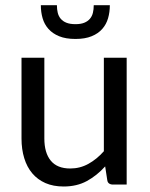

<svg xmlns="http://www.w3.org/2000/svg" viewBox="-20 -695 565 723"><path d="M61 0ZM147 -477.5V-173.3Q147 -119.6 171.1 -90.1Q195.3 -60.5 244.6 -60.5Q281.2 -60.5 312.7 -77.9Q344.2 -95.2 371.1 -125.5V-477.5H457V0H405.3Q396.5 0 390.6 -4.2Q384.8 -8.3 383.8 -17.6L376 -68.4Q345.2 -34.2 307.4 -13.4Q269.5 7.3 219.7 7.3Q180.7 7.3 151.1 -5.6Q121.6 -18.6 101.6 -42.2Q81.5 -65.9 71.3 -99.4Q61 -132.8 61 -173.3V-477.5ZM264.2 -548.3Q227.5 -548.3 202.6 -558.6Q177.7 -568.8 162.4 -586.2Q147 -603.5 140.4 -626.5Q133.8 -649.4 133.8 -675.3H194.3Q194.3 -659.7 197.5 -646.7Q200.7 -633.8 208.7 -624.3Q216.8 -614.7 230.2 -609.4Q243.7 -604 264.2 -604Q284.2 -604 297.4 -609.4Q310.5 -614.7 318.6 -624.3Q326.7 -633.8 329.8 -646.7Q333 -659.7 333 -675.3H393.6Q393.6 -649.4 387 -626.5Q380.4 -603.5 365.2 -586.2Q350.1 -568.8 325.2 -558.6Q300.3 -548.3 264.2 -548.3Z"/></svg>

Font: Carlito
Style: Regular
Weight: 400
Designer: Lukasz Dziedzic
Foundry: tyPoland Lukasz Dziedzic
Version: Version 1.103; Beta1; all basic design good, some composites